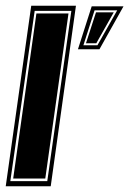

<svg xmlns="http://www.w3.org/2000/svg" viewBox="-48 -650 451 670"><path d="M-28 0 61 -630H217L129 0ZM-12 -18H117L201 -612H73ZM-2 -27 79 -603H191L110 -27ZM224 -478 272 -628H383L299 -478ZM243 -492H292L361 -614H282ZM252 -499 287 -607H349L288 -499Z"/></svg>

Font: Alumni Sans Collegiate One SC
Style: Italic
Weight: 400
Italic angle: -8°
Designer: Robert E. Leuschke
Foundry: Robert E. Leuschke
Version: Version 1.100